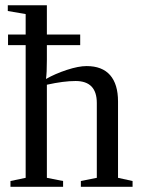

<svg xmlns="http://www.w3.org/2000/svg" viewBox="-20 -714 540 734"><path d="M10.7 -582H78.1V-660.2L9.8 -671.9V-693.8H159.2V-582H286.6V-541.5H159.2V-485.4Q159.2 -434.6 155.8 -412.1Q190.9 -432.1 235.6 -446.8Q280.3 -461.4 311 -461.4Q370.6 -461.4 400.9 -426.8Q431.2 -392.1 431.2 -326.2V-34.2L486.8 -22V0H289.1V-22L350.1 -34.2V-320.3Q350.1 -404.3 269 -404.3Q223.1 -404.3 159.2 -390.1V-34.2L221.2 -22V0H20V-22L78.1 -34.2V-541.5H10.7Z"/></svg>

Font: Tinos
Style: Regular
Weight: 400
Designer: Steve Matteson
Foundry: Monotype Imaging Inc.
Version: Version 1.23